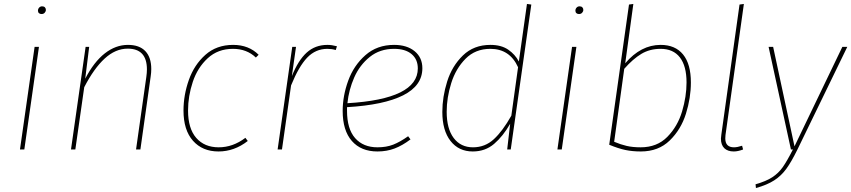

<svg xmlns="http://www.w3.org/2000/svg" viewBox="-20 -756 4305 971"><path d="M103 0H81L155 -519H177ZM172 -702Q172 -711 178 -717.5Q184 -724 193 -724Q202 -724 207 -719Q212 -714 212 -706Q212 -698 206 -691.5Q200 -685 190 -685Q182 -685 177 -689.5Q172 -694 172 -702Z M745 -407Q745 -389 742 -369L690 0H668L720 -367Q723 -388 723 -405Q723 -510 626 -510Q564 -510 509.5 -460Q455 -410 406 -315L361 0H339L413 -519H431L411 -358Q455 -443 510 -486Q565 -529 627 -529Q685 -529 715 -497.5Q745 -466 745 -407Z M1288 -479 1274 -465Q1228 -509 1158 -509Q1082 -509 1030.5 -461.5Q979 -414 955 -342Q931 -270 931 -197Q931 -106 972.5 -58.5Q1014 -11 1086 -11Q1158 -11 1221 -59L1233 -43Q1165 10 1085 10Q1004 10 956 -44Q908 -98 908 -197Q908 -275 935 -351.5Q962 -428 1018.5 -478.5Q1075 -529 1159 -529Q1238 -529 1288 -479Z M1684 -522 1678 -503Q1658 -509 1636 -509Q1576 -509 1533.5 -464.5Q1491 -420 1452 -324L1406 0H1384L1458 -519H1477L1456 -371Q1488 -451 1531 -490Q1574 -529 1636 -529Q1658 -529 1684 -522Z M1735 -214V-196Q1735 -104 1776 -57.5Q1817 -11 1889 -11Q1934 -11 1968.5 -24.5Q2003 -38 2044 -67L2056 -51Q2015 -20 1975.5 -5Q1936 10 1889 10Q1806 10 1759.5 -43Q1713 -96 1713 -195Q1713 -271 1741 -348Q1769 -425 1828 -477Q1887 -529 1973 -529Q2038 -529 2077 -497Q2116 -465 2116 -411Q2116 -323 2019 -274Q1922 -225 1735 -214ZM1737 -234Q2093 -255 2093 -410Q2093 -456 2061.5 -482.5Q2030 -509 1973 -509Q1901 -509 1850 -468Q1799 -427 1771.5 -364.5Q1744 -302 1737 -234Z M2667 -733 2563 0H2545L2560 -130Q2524 -67 2479 -28.5Q2434 10 2371 10Q2300 10 2258.5 -43Q2217 -96 2217 -190Q2217 -266 2241.5 -344Q2266 -422 2321 -475.5Q2376 -529 2460 -529Q2515 -529 2550 -505Q2585 -481 2604 -445L2645 -736ZM2239 -191Q2239 -105 2274.5 -58Q2310 -11 2372 -11Q2433 -11 2477.5 -52Q2522 -93 2566 -171L2600 -416Q2558 -509 2460 -509Q2384 -509 2334.5 -459Q2285 -409 2262 -335.5Q2239 -262 2239 -191Z M2821 0H2799L2873 -519H2895ZM2890 -702Q2890 -711 2896 -717.5Q2902 -724 2911 -724Q2920 -724 2925 -719Q2930 -714 2930 -706Q2930 -698 2924 -691.5Q2918 -685 2908 -685Q2900 -685 2895 -689.5Q2890 -694 2890 -702Z M3474 -339Q3474 -261 3449 -181Q3424 -101 3367 -45.5Q3310 10 3221 10Q3178 10 3142.5 2.5Q3107 -5 3061 -24L3161 -733L3183 -736L3142 -436Q3221 -529 3321 -529Q3395 -529 3434.5 -480.5Q3474 -432 3474 -339ZM3137 -408 3086 -39Q3119 -25 3149.5 -18Q3180 -11 3220 -11Q3303 -11 3355 -64Q3407 -117 3429.5 -192.5Q3452 -268 3452 -339Q3452 -422 3418.5 -465.5Q3385 -509 3321 -509Q3266 -509 3223.5 -483.5Q3181 -458 3137 -408Z M3649 -73Q3648 -67 3648 -56Q3648 -11 3692 -11Q3709 -11 3733 -19L3738 0Q3712 10 3691 10Q3660 10 3643 -6.5Q3626 -23 3626 -55Q3626 -61 3628 -75L3720 -733L3742 -736Z M4012 2Q3982 63 3956.5 98Q3931 133 3895.5 156Q3860 179 3803 195L3801 176Q3854 161 3885.5 140.5Q3917 120 3938.5 89.5Q3960 59 3990 0H3980L3867 -519H3890L3998 -16L4240 -519H4265Z"/></svg>

Font: FiraGO Thin
Style: Italic
Weight: 100
Italic angle: -8°
Designer: bBox Type GmbH
Foundry: bBox Type GmbH
Version: Version 1.001